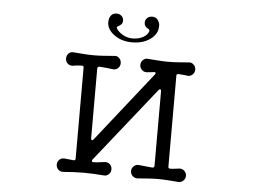

<svg xmlns="http://www.w3.org/2000/svg" viewBox="-50 -753 1101 829"><g transform="rotate(5 500.0 -338.5)"><path d="M500 -571Q454 -571 422 -594.5Q390 -618 390 -649Q390 -653 390.5 -657Q391 -661 392 -665Q400 -689 423 -689Q436 -689 444.5 -681Q453 -673 453 -661Q453 -651 448 -645.5Q443 -640 435 -636Q426 -632 430 -625Q438 -611 457.5 -599.5Q477 -588 500 -588Q527 -588 546.5 -599Q566 -610 570 -626V-628Q570 -633 563 -636Q547 -644 547 -661Q547 -673 555.5 -681Q564 -689 577 -689Q600 -689 608 -665Q610 -661 610 -657Q610 -653 610 -649Q610 -617 578.5 -594Q547 -571 500 -571ZM253 12Q240 13 231 4.5Q222 -4 222 -17Q222 -30 231 -38.5Q240 -47 253 -46Q262 -45 272 -44Q282 -43 292 -42H294Q301 -42 301 -50V-444Q301 -452 294 -452Q283 -452 273 -451Q263 -450 253 -448Q240 -447 231 -455.5Q222 -464 222 -477Q222 -490 231 -499Q240 -508 253 -506Q279 -504 300 -502.5Q321 -501 341 -501Q361 -501 382 -502.5Q403 -504 429 -506Q441 -508 450 -499Q459 -490 459 -477Q459 -464 450 -455.5Q441 -447 429 -448Q415 -450 399.5 -451.5Q384 -453 369 -454Q360 -454 360 -445V-143Q360 -137 363.5 -135.5Q367 -134 371 -139L610 -441Q613 -446 613 -447Q613 -453 604 -451L575 -448Q563 -447 553.5 -455.5Q544 -464 544 -477Q544 -490 553.5 -499Q563 -508 575 -506Q602 -504 623 -502.5Q644 -501 663 -501Q683 -501 704 -502.5Q725 -504 751 -506Q763 -508 772.5 -499Q782 -490 782 -477Q782 -464 772.5 -455.5Q763 -447 751 -448Q742 -450 732.5 -450.5Q723 -451 712 -452H710Q703 -452 703 -444V-50Q703 -42 711 -42Q722 -42 731.5 -43.5Q741 -45 751 -46Q763 -47 772.5 -38.5Q782 -30 782 -17Q782 -4 772.5 4.5Q763 13 751 12Q725 10 704 8.5Q683 7 663 7Q644 7 622.5 8.5Q601 10 575 12Q563 13 553.5 4.5Q544 -4 544 -17Q544 -30 553.5 -38.5Q563 -47 575 -46Q589 -44 604 -43Q619 -42 634 -40Q643 -40 643 -49V-372Q643 -378 639.5 -379.5Q636 -381 632 -376L374 -52Q372 -50 372 -46Q372 -41 378 -41Q391 -41 404 -43Q417 -45 429 -46Q441 -47 450 -38.5Q459 -30 459 -17Q459 -4 450 4.5Q441 13 429 12Q404 10 382.5 9Q361 8 341 8Q320 8 299 9Q278 10 253 12Z"/></g></svg>

Font: Kiwi Maru Light
Style: Regular
Weight: 300
Designer: Hiroki-Chan
Version: Version 1.100